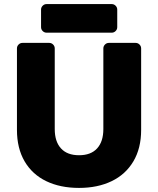

<svg xmlns="http://www.w3.org/2000/svg" viewBox="-20 -910 774 940"><path d="M63 0ZM671 -673V-274Q671 -184 633 -120Q595 -56 526.5 -23Q458 10 367 10Q275 10 206.5 -23Q138 -56 100.5 -120Q63 -184 63 -274V-673Q63 -684 71 -692Q79 -700 90 -700H221Q232 -700 240 -692Q248 -684 248 -673V-278Q248 -217 278.5 -183.5Q309 -150 367 -150Q425 -150 455.5 -183.5Q486 -217 486 -278V-673Q486 -684 494 -692Q502 -700 513 -700H644Q655 -700 663 -692Q671 -684 671 -673ZM181 -777V-863Q181 -874 189 -882Q197 -890 208 -890H527Q538 -890 546 -882Q554 -874 554 -863V-777Q554 -766 546 -758Q538 -750 527 -750H208Q197 -750 189 -758Q181 -766 181 -777Z"/></svg>

Font: Hezaedrus
Style: Bold
Weight: 700
Designer: Hubert & Fischer
Foundry: Hubert & Fischer
Version: Version 1.10;September 3, 2019;FontCreator 11.5.0.2425 64-bi